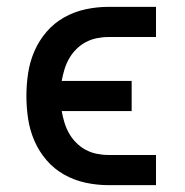

<svg xmlns="http://www.w3.org/2000/svg" viewBox="-20 -540 540 560"><path d="M296 0Q263 0 230 -7Q197 -14 167.5 -30.5Q138 -47 116 -72.5Q94 -98 80.5 -129Q67 -160 62 -193.5Q57 -227 57 -260Q57 -293 62 -326.5Q67 -360 80.5 -391Q94 -422 116 -447.5Q138 -473 167.5 -489.5Q197 -506 230 -513Q263 -520 296 -520H435V-432H296Q279 -432 262 -428.5Q245 -425 230 -417Q215 -409 202.5 -396.5Q190 -384 181.5 -369Q173 -354 168 -337.5Q163 -321 160 -304H364V-216H160Q163 -199 168 -182.5Q173 -166 181.5 -151Q190 -136 202.5 -123.5Q215 -111 230 -103Q245 -95 262 -91.5Q279 -88 296 -88H435V0Z"/></svg>

Font: Iosevka Curly Slab Semibold
Style: Regular
Weight: 600
Monospace: yes
Designer: Belleve Invis
Foundry: Belleve Invis
Version: Version 22.1.2; ttfautohint (v1.8.4)